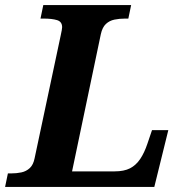

<svg xmlns="http://www.w3.org/2000/svg" viewBox="-43 -734 717 754"><path d="M-23 0 -12 -53H1Q22 -53 41 -57Q60 -61 74 -74Q88 -87 93 -113L195 -593Q198 -607 199.5 -615Q201 -623 201 -627Q201 -649 181 -655Q161 -661 129 -661H116L127 -714H472L461 -661H448Q426 -661 406.5 -657Q387 -653 373 -640Q359 -627 353 -600L240 -61H407Q444 -61 467.5 -73Q491 -85 507.5 -109.5Q524 -134 536 -170L554 -223H618L563 0Z"/></svg>

Font: Noto Serif
Style: Italic
Weight: 400
Italic angle: -12°
Designer: Monotype Design Team
Foundry: Monotype Imaging Inc.
Version: Version 2.013